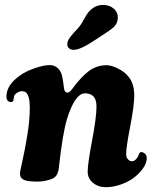

<svg xmlns="http://www.w3.org/2000/svg" viewBox="-20 -737 622 787"><path d="M371.6 -574.2Q310.1 -532.7 282.2 -532.7Q269.5 -532.7 262.2 -539.8Q254.9 -546.9 255.9 -557.6Q255.9 -560.5 256.6 -563.5Q257.3 -566.4 258.8 -569.8Q260.3 -573.2 261.5 -575.7Q262.7 -578.1 265.6 -582Q268.6 -585.9 270.3 -588.1Q272 -590.3 276.1 -595.2Q280.3 -600.1 282.2 -602.3Q284.2 -604.5 289.6 -610.4Q294.9 -616.2 297.4 -618.7Q311 -633.3 323.2 -656Q335.4 -678.7 341.3 -685.5Q367.2 -716.8 402.3 -716.8Q429.2 -716.8 446.8 -701.2Q464.4 -685.5 462.9 -661.6Q461.4 -640.1 445.3 -625Q437.5 -618.2 427 -610.8Q416.5 -603.5 399.2 -592.3Q381.8 -581.1 371.6 -574.2ZM416 -469.7Q437.5 -469.7 465.3 -455.3Q493.2 -440.9 507.8 -421.4Q530.3 -393.1 530.3 -345.7Q530.3 -304.2 513.7 -218.8Q497.1 -133.3 497.1 -106Q497.1 -93.3 503.2 -85.4Q509.3 -77.6 518.1 -76.2Q528.3 -74.7 537.1 -84Q545.9 -93.3 549.3 -104.5Q552.7 -115.7 562.5 -113.3Q565.4 -112.8 570.3 -109.9Q581.5 -103 581.5 -89.4Q581.5 -54.7 538.1 -16.1Q515.6 3.9 481.4 17.1Q447.3 30.3 413.6 30.3Q382.8 30.3 361.1 12.5Q339.4 -5.4 339.4 -33.2Q339.4 -65.4 357.4 -160.6Q375.5 -255.9 375.5 -300.8Q375.5 -354.5 328.1 -354.5Q307.1 -354.5 288.3 -326.2Q269.5 -297.9 255.4 -251.5Q236.8 -192.4 221.2 -49.3Q217.3 -14.6 196.3 -5.4Q189 -1.5 171.1 2.9Q153.3 7.3 135.7 7.3Q92.3 7.3 80.6 1Q62 -5.4 62 -25.4Q62 -34.7 72 -78.1Q82 -121.6 92 -182.9Q102.1 -244.1 102.1 -296.4Q102.1 -360.8 74.2 -362.8Q64.5 -364.7 52.7 -358.2Q41 -351.6 38.6 -345.2Q36.6 -338.4 35.6 -327.6Q33.2 -316.9 21.5 -318.8Q6.3 -322.3 6.3 -341.3Q6.3 -387.7 60.1 -426.3Q84.5 -444.3 121.8 -457.3Q159.2 -470.2 183.6 -470.2Q209 -470.2 225.1 -448.2Q230.5 -440.9 233.6 -429Q236.8 -417 239.5 -396.7Q242.2 -376.5 242.7 -373.5Q245.1 -357.4 255.9 -357.4Q258.3 -357.4 260.7 -358.2Q263.2 -358.9 265.4 -360.8Q267.6 -362.8 268.8 -364Q270 -365.2 272.2 -367.9Q274.4 -370.6 274.9 -371.1Q311.5 -420.9 343.3 -445.1Q375 -469.2 416 -469.7Z"/></svg>

Font: Cooper*
Style: Bold Italic
Weight: 700
Italic angle: -7°
Designer: Owen Earl
Foundry: indestructible type*
Version: Version 0.001